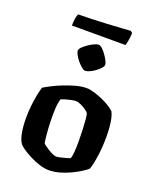

<svg xmlns="http://www.w3.org/2000/svg" viewBox="-160 -974 861 1065"><g transform="rotate(20 270.5 -441.0)"><path d="M260 0Q234 0 204.5 -9.5Q175 -19 147.5 -33Q120 -47 100 -60.5Q80 -74 73 -83Q57 -104 50 -144Q43 -184 43 -229Q43 -267 47 -303Q51 -339 57 -369Q63 -399 69 -417Q83 -426 110 -440Q137 -454 171 -467.5Q205 -481 239.5 -490.5Q274 -500 303 -500Q322 -500 347.5 -492.5Q373 -485 399 -473.5Q425 -462 446 -449Q467 -436 476 -425Q484 -410 489 -386.5Q494 -363 496 -335.5Q498 -308 498 -281Q498 -224 490.5 -170.5Q483 -117 472 -86Q460 -75 437 -60.5Q414 -46 384.5 -32Q355 -18 323 -9Q291 0 260 0ZM273 -85Q281 -85 296.5 -88.5Q312 -92 328 -96.5Q344 -101 352 -104Q358 -117 360 -145.5Q362 -174 362 -205Q362 -237 360.5 -273Q359 -309 356.5 -337Q354 -365 350 -371Q346 -377 332.5 -386.5Q319 -396 302 -404Q285 -412 271 -412Q261 -412 244.5 -408.5Q228 -405 212.5 -400.5Q197 -396 188 -392Q185 -385 182 -368.5Q179 -352 178 -332Q177 -312 177 -291Q177 -257 179 -222.5Q181 -188 184 -162.5Q187 -137 189 -131Q192 -128 202 -120.5Q212 -113 225 -105Q238 -97 251 -91Q264 -85 273 -85ZM261 -587Q253 -587 240 -597.5Q227 -608 214.5 -623Q202 -638 193.5 -653.5Q185 -669 185 -679Q185 -688 196.5 -699.5Q208 -711 224.5 -722.5Q241 -734 257.5 -741.5Q274 -749 283 -749Q293 -749 305 -738Q317 -727 328 -711.5Q339 -696 347 -681Q355 -666 355 -655Q355 -647 344 -635Q333 -623 318 -612Q303 -601 287 -594Q271 -587 261 -587ZM107 -798Q107 -827 111 -845.5Q115 -864 119 -868Q152 -868 196.5 -869.5Q241 -871 287 -873.5Q333 -876 370 -878.5Q407 -881 424 -882L435 -873Q434 -847 430 -826.5Q426 -806 423 -798Z"/></g></svg>

Font: Texturina 12pt
Style: Bold
Weight: 700
Designer: Guillermo Torres Carreño
Foundry: Omnibus-Type
Version: Version 1.002